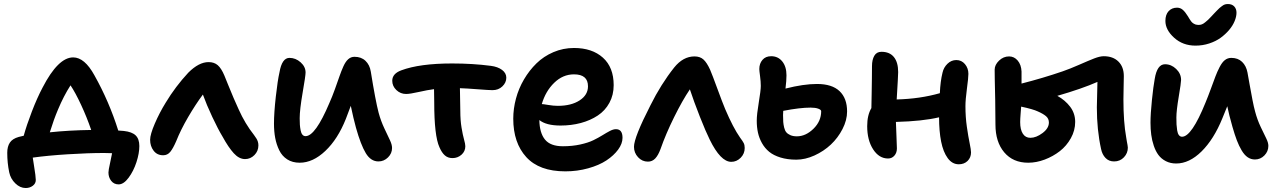

<svg xmlns="http://www.w3.org/2000/svg" viewBox="-20 -797 6367 956"><path d="M570.8 121.1Q547.4 121.1 533.7 103.5Q520 85.9 520 62Q520 50.3 527.8 15.9Q535.6 -18.6 538.1 -34.2Q532.2 -34.2 519 -34.7Q505.9 -35.2 498 -35.2Q418.5 -35.2 317.4 -28.8Q216.3 -22.5 143.1 -12.2Q145 1.5 149.4 28.6Q153.8 55.7 156 73Q158.2 90.3 158.2 99.1Q158.2 116.7 143.3 127.9Q128.4 139.2 107.9 139.2Q80.1 139.2 56.4 116.2Q32.7 93.3 25.9 61Q16.1 14.6 16.1 -36.1Q16.1 -67.4 29.1 -86.9Q42 -106.4 73.2 -115.2Q78.6 -116.7 98.1 -121.1Q112.3 -173.3 138.7 -241.7Q165 -310.1 191.9 -360.8Q269.5 -511.2 344.2 -511.2Q401.4 -511.2 450.2 -421.9Q523.4 -291.5 568.8 -147Q586.4 -145 596.2 -145Q637.2 -140.6 655.5 -122.8Q673.8 -105 673.8 -69.8Q673.8 -33.7 659.4 10.5Q645 54.7 620.4 87.9Q595.7 121.1 570.8 121.1ZM269 -252Q247.6 -201.7 228 -138.2Q323.7 -148.4 434.1 -149.9Q412.6 -212.9 384 -274.4Q355.5 -335.9 331.1 -372.1Q296.9 -318.8 269 -252Z M792.5 -23.9Q762.2 -23.9 744.9 -46.6Q727.5 -69.3 727.5 -101.1Q727.5 -127.4 750.7 -181.4Q773.9 -235.4 805.2 -286.1Q853.5 -366.2 917.5 -435.1Q970.2 -487.8 1018.6 -487.8Q1046.4 -487.8 1064.2 -472.4Q1082 -457 1097.2 -420.9Q1101.1 -411.6 1115.5 -375.7Q1129.9 -339.8 1143.1 -309.1Q1156.2 -278.3 1168.5 -252Q1200.2 -181.2 1244.6 -125Q1253.4 -112.3 1257.1 -106.7Q1260.7 -101.1 1263.7 -92.3Q1266.6 -83.5 1266.6 -73.2Q1266.6 -44.9 1246.8 -24.9Q1227.1 -4.9 1200.2 -4.9Q1170.4 -4.9 1143.8 -34.2Q1117.2 -63.5 1088.4 -116.2Q1065.9 -153.3 1037.1 -214.6Q1008.3 -275.9 990.2 -326.2Q954.1 -277.8 916.7 -213.9Q879.4 -149.9 857.4 -94.2Q841.8 -58.1 827.9 -41Q814 -23.9 792.5 -23.9Z M1472.2 13.2Q1436 13.2 1410.2 -3.4Q1384.3 -20 1370.4 -48.8Q1356.4 -77.6 1350.3 -110.1Q1344.2 -142.6 1344.2 -181.2Q1344.2 -234.9 1353.3 -315.7Q1362.3 -396.5 1371.6 -437Q1383.8 -508.8 1421.4 -508.8Q1452.1 -508.8 1476.8 -486.8Q1501.5 -464.8 1501.5 -436Q1501.5 -419.9 1486.8 -335.2Q1472.2 -250.5 1472.2 -208Q1472.2 -189 1473.1 -175.8Q1474.1 -162.6 1476.8 -148.4Q1479.5 -134.3 1485.6 -126.7Q1491.7 -119.1 1501.5 -119.1Q1550.3 -119.1 1620.1 -284.2Q1633.8 -314.5 1647.7 -353.3Q1661.6 -392.1 1670.4 -417.5Q1679.2 -442.9 1689.9 -466.8Q1700.7 -490.7 1714.1 -502.4Q1727.5 -514.2 1745.1 -514.2Q1778.8 -514.2 1799.8 -494.1Q1820.8 -474.1 1826.2 -440.9Q1849.6 -295.4 1865.2 -235.8Q1876.5 -194.3 1893.8 -157.7Q1911.1 -121.1 1921.6 -98.9Q1932.1 -76.7 1932.1 -60.1Q1932.1 -33.2 1911.9 -13.2Q1891.6 6.8 1864.3 6.8Q1826.2 6.8 1801.3 -34.4Q1776.4 -75.7 1752.4 -161.1Q1740.2 -205.1 1726.6 -270Q1722.7 -258.8 1702.1 -205.1Q1662.1 -104.5 1600.1 -45.7Q1538.1 13.2 1472.2 13.2Z M2232.9 -9.8Q2210.4 -9.8 2195.1 -23.2Q2179.7 -36.6 2168 -64Q2142.1 -120.6 2142.1 -287.1Q2142.1 -300.3 2141.6 -322.3Q2141.1 -344.2 2141.1 -353Q2109.4 -349.1 2065.4 -339.1Q2021.5 -329.1 2002 -329.1Q1974.1 -329.1 1953.6 -348.6Q1933.1 -368.2 1933.1 -395Q1933.1 -430.2 1978 -446.8Q2069.8 -481 2231 -481Q2333.5 -481 2423.8 -469.2Q2458.5 -464.8 2479.7 -449Q2501 -433.1 2501 -410.2Q2501 -385.7 2481.4 -366.9Q2461.9 -348.1 2432.1 -348.1Q2415.5 -348.1 2358.9 -352.5Q2302.2 -356.9 2270 -357.9Q2272 -283.7 2272 -244.1Q2272 -198.2 2278.1 -161.6Q2284.2 -125 2290.5 -102.5Q2296.9 -80.1 2296.9 -68.8Q2296.9 -43.5 2277.8 -26.6Q2258.8 -9.8 2232.9 -9.8Z M2794.9 56.2Q2665 56.2 2600.3 -14.9Q2535.6 -85.9 2535.6 -206.1Q2535.6 -255.9 2549.1 -306.2Q2562.5 -356.4 2588.9 -401.4Q2615.2 -446.3 2651.1 -481.4Q2687 -516.6 2735.6 -537.4Q2784.2 -558.1 2837.9 -558.1Q2928.2 -558.1 2981.9 -510Q3035.6 -461.9 3035.6 -373Q3035.6 -324.2 3014.4 -285.2Q2993.2 -246.1 2956.3 -221.7Q2919.4 -197.3 2872.1 -184.6Q2824.7 -171.9 2771 -171.9Q2699.7 -171.9 2665.5 -199.2Q2666.5 -135.3 2693.6 -102.1Q2720.7 -68.8 2782.7 -68.8Q2829.6 -68.8 2869.4 -77.6Q2909.2 -86.4 2934.6 -98.9Q2960 -111.3 2980 -123.8Q3000 -136.2 3016.8 -145Q3033.7 -153.8 3046.9 -153.8Q3079.6 -153.8 3079.6 -110.8Q3079.6 -82 3057.9 -52.2Q3036.1 -22.5 2999.5 1.7Q2962.9 25.9 2908.7 41Q2854.5 56.2 2794.9 56.2ZM2837.9 -426.8Q2782.7 -426.8 2739.5 -384.8Q2696.3 -342.8 2677.7 -278.8Q2684.1 -278.8 2710 -274.4Q2735.8 -270 2757.8 -270Q2824.2 -270 2866 -297.1Q2907.7 -324.2 2907.7 -367.2Q2907.7 -426.8 2837.9 -426.8Z M3206.1 7.8Q3177.2 7.8 3157 -14.2Q3136.7 -36.1 3136.7 -65.9Q3136.7 -112.8 3218.8 -272.9Q3271 -377.9 3336.9 -460.9Q3381.3 -516.1 3438 -516.1Q3465.8 -516.1 3482.7 -500.7Q3499.5 -485.4 3515.6 -450.2Q3526.9 -423.8 3551.8 -355.7Q3576.7 -287.6 3590.8 -253.9Q3630.4 -161.1 3665 -111.8Q3678.2 -94.2 3683.1 -84.5Q3688 -74.7 3688 -60.1Q3688 -31.7 3668 -11.5Q3647.9 8.8 3621.1 8.8Q3567.9 8.8 3513.7 -102.1Q3495.1 -139.2 3464.8 -215.8Q3434.6 -292.5 3415 -352.1Q3377.9 -297.4 3336.4 -213.4Q3294.9 -129.4 3269 -55.2Q3257.3 -23.4 3242.4 -7.8Q3227.5 7.8 3206.1 7.8Z M3944.8 -2Q3900.9 -2 3866.2 -12.7Q3831.5 -23.4 3809.8 -41.3Q3788.1 -59.1 3773.9 -84.5Q3759.8 -109.9 3753.9 -137Q3748 -164.1 3748 -195.8Q3748 -227.1 3758.1 -287.1Q3768.1 -347.2 3768.1 -369.1Q3768.1 -391.1 3764.4 -418.2Q3760.7 -445.3 3760.7 -453.1Q3760.7 -480.5 3776.4 -498.8Q3792 -517.1 3819.8 -517.1Q3854 -517.1 3875 -491.2Q3896 -465.3 3896 -421.9Q3896 -396 3891.1 -356Q3981 -378.9 4047.9 -378.9Q4122.6 -378.9 4160.2 -343.3Q4197.8 -307.6 4197.8 -242.2Q4197.8 -198.7 4175 -154.5Q4152.3 -110.4 4116.9 -77.1Q4081.5 -43.9 4035.4 -22.9Q3989.3 -2 3944.8 -2ZM3878.9 -224.1Q3878.9 -203.1 3879.9 -189.9Q3880.9 -176.8 3884.5 -161.6Q3888.2 -146.5 3895.3 -138.2Q3902.3 -129.9 3915.5 -124Q3928.7 -118.2 3947.8 -118.2Q3991.7 -118.2 4030.3 -155.8Q4068.8 -193.4 4068.8 -243.2Q4068.8 -250.5 4054.2 -255.9Q4039.6 -261.2 4016.1 -261.2Q3962.9 -261.2 3879.9 -245.1Q3878.9 -237.3 3878.9 -224.1Z M4401.9 -7.8Q4356.9 -7.8 4327.4 -53.5Q4297.9 -99.1 4297.9 -168.9Q4297.9 -224.1 4318.8 -258.8Q4319.3 -283.7 4320.1 -327.9Q4320.8 -372.1 4321.3 -406.5Q4321.8 -440.9 4321.8 -467.8Q4321.8 -499.5 4333.3 -519.3Q4344.7 -539.1 4369.1 -539.1Q4409.7 -539.1 4430.9 -512.9Q4452.1 -486.8 4452.1 -438Q4452.1 -421.4 4444.8 -301.8Q4560.5 -304.7 4659.7 -333Q4662.1 -391.6 4672.9 -435.1Q4678.7 -461.4 4697.8 -479.7Q4716.8 -498 4741.7 -498Q4767.6 -498 4784.7 -477.8Q4801.8 -457.5 4801.8 -429.2Q4801.8 -409.7 4794.4 -355Q4787.1 -300.3 4787.1 -268.1Q4787.1 -214.4 4794.2 -165.3Q4801.3 -116.2 4808.1 -83.7Q4814.9 -51.3 4814.9 -38.1Q4814.9 -12.7 4797.9 4.2Q4780.8 21 4753.9 21Q4721.2 21 4698.7 -9.8Q4676.3 -40.5 4666 -92.3Q4655.8 -144 4655.8 -212.9Q4574.2 -193.4 4440.9 -189.9Q4441.4 -165.5 4443.6 -119.6Q4445.8 -73.7 4445.8 -58.1Q4445.8 -36.1 4433.3 -22Q4420.9 -7.8 4401.9 -7.8Z M5099.6 13.2Q5023.9 13.2 4980.2 -38.6Q4936.5 -90.3 4936.5 -176.8Q4936.5 -235.4 4935.3 -299.6Q4934.1 -363.8 4933.1 -402.3Q4932.1 -440.9 4932.6 -450.2Q4932.6 -474.1 4954.3 -495.1Q4976.1 -516.1 5004.4 -516.1Q5029.8 -516.1 5047.4 -495.4Q5064.9 -474.6 5066.4 -440.9V-380.9Q5173.3 -408.2 5271.5 -441.9Q5308.1 -454.6 5353.5 -474.6Q5398.9 -494.6 5427.7 -505.9Q5456.5 -517.1 5475.6 -517.1Q5522 -517.1 5548.8 -490.5Q5575.7 -463.9 5575.7 -418Q5575.7 -402.3 5574.7 -363.8Q5573.7 -325.2 5573.7 -301.8Q5573.7 -189.5 5587.4 -113.8Q5588.4 -105.5 5590.6 -94Q5592.8 -82.5 5594.2 -74.5Q5595.7 -66.4 5595.7 -62Q5595.7 -34.2 5576.2 -13.7Q5556.6 6.8 5527.3 6.8Q5501 6.8 5484.4 -10.7Q5467.8 -28.3 5462.4 -55.2Q5441.4 -150.4 5441.4 -262.2Q5441.4 -283.7 5444.3 -389.2Q5368.2 -355.5 5244.6 -319.8Q5283.7 -298.3 5308.6 -265.4Q5333.5 -232.4 5333.5 -189.9Q5333.5 -147.5 5312 -108.9Q5290.5 -70.3 5256.8 -44.2Q5223.1 -18.1 5181.6 -2.4Q5140.1 13.2 5099.6 13.2ZM5059.6 -189Q5059.6 -151.9 5072.8 -131.3Q5085.9 -110.8 5110.4 -110.8Q5139.2 -110.8 5170.9 -134.5Q5202.6 -158.2 5202.6 -187Q5202.6 -206.1 5188.5 -218.3Q5174.3 -230.5 5147.5 -242.2Q5124 -253.4 5064.5 -266.1Q5064.5 -263.2 5062 -233.4Q5059.6 -203.6 5059.6 -189Z M5932.6 -569.8Q5869.6 -569.8 5826.2 -609.1Q5782.7 -648.4 5782.7 -692.9Q5782.7 -724.1 5798.8 -741.5Q5814.9 -758.8 5840.8 -758.8Q5857.4 -758.8 5869.9 -747.6Q5882.3 -736.3 5895.5 -714.8Q5896 -713.9 5899.2 -708.5Q5902.3 -703.1 5903.3 -701.9Q5904.3 -700.7 5907 -696.3Q5909.7 -691.9 5911.1 -690.4Q5912.6 -689 5915.5 -685.5Q5918.5 -682.1 5920.7 -681.2Q5922.9 -680.2 5926.3 -678Q5929.7 -675.8 5932.9 -675Q5936 -674.3 5940.2 -673.6Q5944.3 -672.9 5948.7 -672.9Q5956.5 -672.9 5964.4 -675.8Q5972.2 -678.7 5981.4 -686.5Q5990.7 -694.3 5995.4 -698.5Q6000 -702.6 6011.5 -715.1Q6022.9 -727.5 6025.4 -730Q6027.3 -731.9 6038.1 -743.2Q6048.8 -754.4 6052.2 -757.1Q6055.7 -759.8 6064 -766.4Q6072.3 -772.9 6079.1 -774.9Q6085.9 -776.9 6093.8 -776.9Q6114.3 -776.9 6125.5 -764.9Q6136.7 -752.9 6136.7 -733.9Q6136.7 -714.4 6127.4 -691.9Q6118.2 -669.4 6100.1 -647.9Q6082 -626.5 6057.9 -608.9Q6033.7 -591.3 6001 -580.6Q5968.3 -569.8 5932.6 -569.8ZM5836.4 17.1Q5807.6 17.1 5784.9 5.4Q5762.2 -6.3 5748 -25.4Q5733.9 -44.4 5724.9 -71.3Q5715.8 -98.1 5712.2 -126.2Q5708.5 -154.3 5708.5 -186Q5708.5 -230 5715.6 -298.8Q5722.7 -367.7 5729.5 -403.8Q5741.2 -477.1 5780.8 -477.1Q5812 -477.1 5836.4 -453.6Q5860.8 -430.2 5860.8 -398.9Q5860.8 -384.8 5849.1 -315.4Q5837.4 -246.1 5837.4 -211.9Q5837.4 -190.9 5838.1 -177.2Q5838.9 -163.6 5841.3 -147.9Q5843.8 -132.3 5849.9 -124.3Q5856 -116.2 5865.7 -116.2Q5913.6 -116.2 5982.4 -286.1Q5994.1 -314 6008.5 -353.3Q6022.9 -392.6 6031.7 -416Q6040.5 -439.5 6052.7 -463.1Q6064.9 -486.8 6078.9 -497.8Q6092.8 -508.8 6110.8 -508.8Q6144 -508.8 6164.6 -489Q6185.1 -469.2 6191.4 -436Q6193.8 -421.9 6201.7 -378.2Q6209.5 -334.5 6216.3 -299.3Q6223.1 -264.2 6229.5 -241.2Q6240.2 -200.7 6257.3 -164.8Q6274.4 -128.9 6284.9 -107.7Q6295.4 -86.4 6295.4 -70.8Q6295.4 -43 6275.6 -22.9Q6255.9 -2.9 6228.5 -2.9Q6208.5 -2.9 6192.1 -14.2Q6175.8 -25.4 6162.4 -48.1Q6148.9 -70.8 6138.4 -98.4Q6127.9 -126 6116.7 -165Q6099.1 -226.6 6090.8 -268.1Q6086.4 -255.9 6066.4 -208Q6023.9 -103.5 5962.9 -43.2Q5901.9 17.1 5836.4 17.1Z"/></svg>

Font: Shantell Sans Irregular
Style: Regular
Weight: 600
Designer: Stephen Nixon, Anya Danilova, Shantell Martin
Foundry: Arrow Type
Version: Version 1.006;[9816181b4]